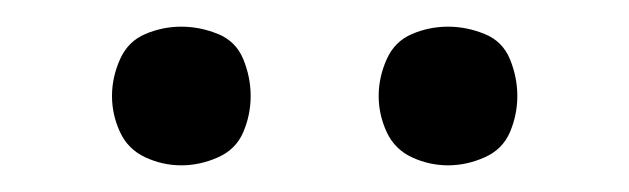

<svg xmlns="http://www.w3.org/2000/svg" viewBox="-20 -757 472 144"><path d="M316 -633Q330 -633 343.5 -639Q357 -645 362.5 -658Q368 -671 368 -685Q368 -699 362.5 -712.5Q357 -726 343.5 -731.5Q330 -737 316 -737Q302 -737 289 -731.5Q276 -726 270 -712.5Q264 -699 264 -685Q264 -671 270 -658Q276 -645 289 -639Q302 -633 316 -633ZM116 -633Q130 -633 143.5 -639Q157 -645 162.5 -658Q168 -671 168 -685Q168 -699 162.5 -712.5Q157 -726 143.5 -731.5Q130 -737 116 -737Q102 -737 89 -731.5Q76 -726 70 -712.5Q64 -699 64 -685Q64 -671 70 -658Q76 -645 89 -639Q102 -633 116 -633Z"/></svg>

Font: Iosevka Sparkle Light
Style: Regular
Weight: 300
Designer: Belleve Invis
Foundry: Belleve Invis
Version: Version 4.5.0; ttfautohint (v1.8.3)